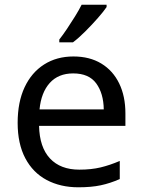

<svg xmlns="http://www.w3.org/2000/svg" viewBox="-20 -786 604 816"><path d="M292 -546Q361 -546 410.5 -516Q460 -486 486.5 -431.5Q513 -377 513 -304V-251H146Q148 -160 192.5 -112.5Q237 -65 317 -65Q368 -65 407.5 -74.5Q447 -84 489 -102V-25Q448 -7 408 1.5Q368 10 313 10Q237 10 178.5 -21Q120 -52 87.5 -113.5Q55 -175 55 -264Q55 -352 84.5 -415Q114 -478 167.5 -512Q221 -546 292 -546ZM291 -474Q228 -474 191.5 -433.5Q155 -393 148 -321H421Q420 -389 389 -431.5Q358 -474 291 -474ZM433 -756Q421 -738 396 -709.5Q371 -681 342.5 -652.5Q314 -624 290 -606H232V-618Q247 -637 264.5 -663Q282 -689 299 -716.5Q316 -744 327 -766H433Z"/></svg>

Font: Noto Music
Style: Regular
Weight: 400
Designer: Monotype Design Team, Benjamin Yang
Foundry: Monotype Imaging Inc.
Version: Version 2.002; ttfautohint (v1.8.4.7-5d5b)